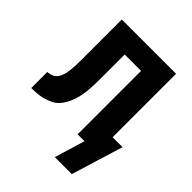

<svg xmlns="http://www.w3.org/2000/svg" viewBox="-191 -630 888 888"><g transform="rotate(45 253.5 -185.5)"><path d="M318 149 363 0H318V-415H211V-261Q211 -242 210.5 -223Q210 -204 208.5 -185Q207 -166 203.5 -147Q200 -128 194 -110Q188 -92 179 -75Q170 -58 157 -44Q144 -30 126.5 -21.5Q109 -13 90.5 -8Q72 -3 53 -1.5Q34 0 15 0V-105Q30 -105 45 -112Q60 -119 68 -133Q76 -147 79.5 -162.5Q83 -178 84.5 -194Q86 -210 86.5 -225.5Q87 -241 87 -257V-520H442V-105H507L429 149Z"/></g></svg>

Font: Iosevka Term Curly Extrabold
Style: Regular
Weight: 800
Designer: Belleve Invis
Foundry: Belleve Invis
Version: Version 32.3.0